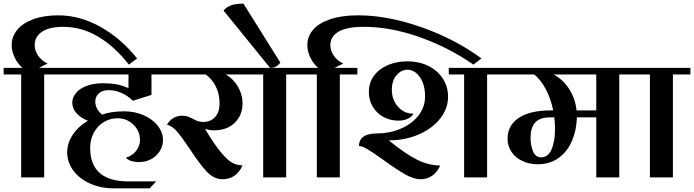

<svg xmlns="http://www.w3.org/2000/svg" viewBox="-32 -972 3803 1052"><path d="M719 -652 674 -618Q598 -716 507 -770.5Q416 -825 314 -825Q237 -825 197.5 -797.5Q158 -770 158 -725Q158 -694 177.5 -666Q197 -638 229 -624L181 -600H306V-564H210V0H84V-564H-12V-600H91Q63 -625 47.5 -658.5Q32 -692 32 -725Q32 -771 62 -808Q92 -845 150 -866.5Q208 -888 287 -888Q406 -888 519 -824.5Q632 -761 719 -652Z M336 -138Q336 -187 366.5 -233.5Q397 -280 450 -310Q408 -327 386 -353Q364 -379 364 -409Q364 -437 383.5 -461.5Q403 -486 441.5 -501Q480 -516 534 -516Q572 -516 604 -510.5Q636 -505 672 -489V-564H282V-600H902V-564H798V-452L696 -420Q669 -447 634.5 -462.5Q600 -478 563 -478Q528 -478 509 -460Q490 -442 490 -415Q490 -396 500 -376.5Q510 -357 528 -344Q576 -362 649 -362Q707 -362 755.5 -340.5Q804 -319 832.5 -283Q861 -247 861 -204Q861 -172 843.5 -144Q826 -116 796 -100Q766 -84 732 -84Q678 -84 658 -108Q692 -118 713.5 -145Q735 -172 735 -204Q735 -254 699 -289Q663 -324 612 -324Q571 -324 536.5 -303Q502 -282 482 -245Q462 -208 462 -162Q462 22 672 22H824L788 60H592Q520 60 461 33.5Q402 7 369 -38.5Q336 -84 336 -138Z M1338 -564H1205Q1248 -539 1272.5 -496Q1297 -453 1297 -405Q1297 -342 1255 -300Q1213 -258 1140 -258Q1115 -258 1091 -266Q1144 -178 1181 -134.5Q1218 -91 1243.5 -78.5Q1269 -66 1297 -66Q1263 10 1187 10Q1140 10 1100.5 -32Q1061 -74 1009 -154Q967 -217 939.5 -249.5Q912 -282 883 -289Q897 -313 918.5 -325.5Q940 -338 966 -338Q984 -338 995.5 -334Q1007 -330 1025 -321Q1039 -313 1051.5 -308.5Q1064 -304 1082 -304Q1121 -304 1146 -330Q1171 -356 1171 -406Q1171 -457 1150.5 -498Q1130 -539 1095 -564H878V-600H1338Z M1632 -564H1536V0H1410V-564H1314V-600H1632ZM1302 -952 1504 -629Q1483 -600 1448 -600L1193 -914Q1207 -932 1232 -942Q1257 -952 1302 -952Z M2606 -652 2562 -618Q2425 -713 2266 -769Q2107 -825 1963 -825Q1866 -825 1822 -798Q1778 -771 1778 -725Q1778 -694 1797.5 -666Q1817 -638 1849 -624L1801 -600H1926V-564H1830V0H1704V-564H1608V-600H1711Q1683 -625 1667.5 -658.5Q1652 -692 1652 -725Q1652 -772 1683 -808.5Q1714 -845 1776.5 -866.5Q1839 -888 1931 -888Q2091 -888 2275.5 -823.5Q2460 -759 2606 -652Z M2423 -442Q2423 -377 2379.5 -322Q2336 -267 2261.5 -235Q2187 -203 2098 -203Q2188 -130 2251 -98Q2314 -66 2380 -65Q2345 10 2272 10Q2234 10 2184.5 -18.5Q2135 -47 2064 -99Q2011 -137 1981.5 -154.5Q1952 -172 1935 -172Q1935 -241 2036 -241Q2102 -241 2162 -266Q2222 -291 2259.5 -337.5Q2297 -384 2297 -444Q2297 -490 2283 -523Q2269 -556 2247 -573Q2225 -590 2201 -590Q2166 -590 2140.5 -560Q2115 -530 2115 -480Q2115 -425 2149 -387Q2183 -349 2233 -349Q2228 -335 2205 -323Q2182 -311 2152 -311Q2104 -311 2067 -332Q2030 -353 2009.5 -389Q1989 -425 1989 -468Q1989 -519 2017 -557Q2045 -595 2093.5 -615.5Q2142 -636 2201 -636Q2263 -636 2313.5 -611.5Q2364 -587 2393.5 -542.5Q2423 -498 2423 -442ZM2733 -564H2637V0H2511V-564H2427V-600H2733Z M3457 -600V-564H3361V0H3235V-329H3129Q3127 -260 3102.5 -201.5Q3078 -143 3030 -107.5Q2982 -72 2914 -72Q2868 -72 2830 -90Q2792 -108 2770.5 -140Q2749 -172 2749 -211Q2749 -286 2811 -326.5Q2873 -367 2985 -367H2999Q2986 -432 2958.5 -483.5Q2931 -535 2895 -564H2709V-600ZM3235 -564H3002Q3057 -533 3089 -480.5Q3121 -428 3127 -367H3235ZM3005 -329H2985Q2925 -329 2900 -300.5Q2875 -272 2875 -218Q2875 -176 2888.5 -143Q2902 -110 2933 -110Q2971 -110 2990 -153Q3009 -196 3009 -265Q3009 -301 3005 -329Z M3751 -564H3655V0H3529V-564H3433V-600H3751Z"/></svg>

Font: Arya
Style: Bold
Weight: 700
Designer: Eduardo Rodriguez Tunni, Modular Infotech
Foundry: Eduardo Rodriguez Tunni, Modular Infotech
Version: Version 1.002